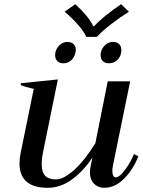

<svg xmlns="http://www.w3.org/2000/svg" viewBox="-20 -886 680 916"><path d="M288 -830 339 -866Q403 -808 425 -761H429Q472 -808 558 -866L595 -830Q555 -805 510.5 -771Q466 -737 442 -710H392Q379 -738 348.5 -772Q318 -806 288 -830ZM243 -622Q243 -630 244 -635Q249 -657 265 -671.5Q281 -686 302 -686Q320 -686 331 -675.5Q342 -665 342 -648Q342 -645 340 -635Q335 -612 319.5 -598Q304 -584 282 -584Q264 -584 253.5 -594.5Q243 -605 243 -622ZM519 -686Q538 -686 548.5 -675.5Q559 -665 559 -647Q559 -620 542 -602Q525 -584 499 -584Q481 -584 470.5 -594.5Q460 -605 460 -622Q460 -631 461 -635Q466 -657 482 -671.5Q498 -686 519 -686ZM640 -140Q614 -75 571 -32.5Q528 10 476 10Q448 10 428.5 -9.5Q409 -29 409 -63Q409 -76 412 -91L421 -135Q381 -73 325.5 -31.5Q270 10 208 10Q73 10 73 -107Q73 -131 79 -159L141 -462Q101 -471 79 -480L80 -489L256 -507L186 -163Q179 -131 179 -103Q179 -64 196 -47Q213 -30 247 -30Q284 -30 335 -76.5Q386 -123 435 -203L494 -498H601L519 -97Q516 -84 516 -70Q516 -57 520 -48.5Q524 -40 532 -40Q550 -40 577 -76.5Q604 -113 619 -151Z"/></svg>

Font: Trirong Medium
Style: Italic
Weight: 500
Italic angle: -12°
Designer: Katatrad Team
Foundry: CadsonDemak
Version: Version 1.001